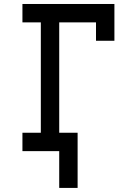

<svg xmlns="http://www.w3.org/2000/svg" viewBox="-20 -747 676 949"><path d="M181.8 -90.9H90.9V0H272.7V181.8H363.6V-90.9H272.7V-636.4H454.5V-545.5H545.5V-727.3H90.9V-636.4H181.8Z"/></svg>

Font: Departure Mono
Style: Regular
Weight: 400
Monospace: yes
Designer: Helena Zhang
Version: Version 1.500;Glyphs 3.3.1 (3343)